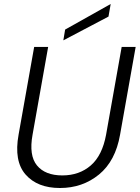

<svg xmlns="http://www.w3.org/2000/svg" viewBox="-20 -934 701 961"><path d="M73 -260 151 -699H221L143 -260Q124 -156 165 -106Q206 -56 292 -56Q377 -56 434.5 -106Q492 -156 511 -260L589 -699H659L581 -260Q558 -128 475.5 -60.5Q393 7 280 7Q167 7 108 -60.5Q49 -128 73 -260ZM306 -786 534 -914 523 -851 297 -732Z"/></svg>

Font: Poppins Light
Style: Italic
Weight: 300
Italic angle: -10°
Designer: Ninad Kale (Devanagari), Jonny Pinhorn (Latin)
Foundry: Indian Type Foundry
Version: Version 3.200;PS 1.000;hotconv 16.6.54;makeotf.lib2.5.65590